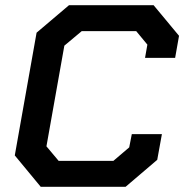

<svg xmlns="http://www.w3.org/2000/svg" viewBox="-20 -720 710 740"><path d="M37 -121 121 -594 246 -700H572L670 -582L655 -497H539L548 -548L505 -600H295L228 -544L159 -156L206 -100H417L478 -152L488 -203H604L586 -104L464 0H137Z"/></svg>

Font: Chakra Petch SemiBold
Style: Italic
Weight: 600
Italic angle: -10°
Designer: Katatrad Aksorn Co.,Ltd.
Foundry: Cadson Demak Co.,Ltd.
Version: Version 1.000; ttfautohint (v1.6)